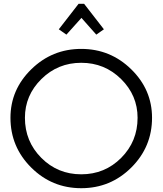

<svg xmlns="http://www.w3.org/2000/svg" viewBox="-20 -981 854 1009"><path d="M486 -799 408 -887 329 -799 289 -827 393 -961H422L526 -827ZM779 -362Q779 -209 670 -100.5Q561 8 407 8Q253 8 144 -100.5Q35 -209 35 -362Q35 -510 144.5 -617Q254 -724 407 -724Q560 -724 669.5 -617Q779 -510 779 -362ZM703 -362Q703 -480 616.5 -565.5Q530 -651 407 -651Q284 -651 197.5 -565.5Q111 -480 111 -362Q111 -238 197 -151.5Q283 -65 407 -65Q531 -65 617 -151.5Q703 -238 703 -362Z"/></svg>

Font: Arcon
Style: Regular
Weight: 400
Designer: M. Zarth
Foundry: martin zarth - visuelle & digitale kommunikation
Version: Version 1.131;PS 001.131;hotconv 1.0.70;makeotf.lib2.5.58329